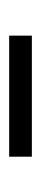

<svg xmlns="http://www.w3.org/2000/svg" viewBox="146 -820 90 423"><g transform="rotate(-90 191.5 -608.0)"><path d="M58.3 -633.3H325V-583.3H58.3Z"/></g></svg>

Font: BoonBaan
Style: Regular
Weight: 400
Designer: Sungsit Sawaiwan
Foundry: FontUni
Version: Version 2.0